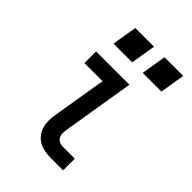

<svg xmlns="http://www.w3.org/2000/svg" viewBox="-215 -832 929 929"><g transform="rotate(45 250.0 -367.0)"><path d="M310 0Q288 0 267 -3.5Q246 -7 228 -16.5Q210 -26 197 -42Q184 -58 178 -77Q172 -96 171.5 -118Q171 -140 175 -161L221 -440H97V-520H325L264 -148Q262 -135 262.5 -122.5Q263 -110 269 -100Q275 -90 286 -85Q297 -80 310 -80H391V0ZM330 -606 351 -734H479L458 -606ZM130 -606 151 -734H279L258 -606Z"/></g></svg>

Font: Iosevka SS04 Medium
Style: Italic
Weight: 500
Italic angle: -9°
Monospace: yes
Designer: Belleve Invis
Foundry: Belleve Invis
Version: Version 19.0.0; ttfautohint (v1.8.4)